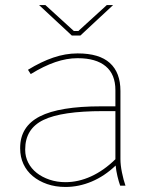

<svg xmlns="http://www.w3.org/2000/svg" viewBox="-20 -737 593 762"><path d="M240 5Q293 5 344 -16.5Q395 -38 439 -80Q441 -59 446 -38Q451 -17 457 0H478Q470 -23 464 -52.5Q458 -82 458 -105V-376Q458 -449 416 -487Q374 -525 289 -525H287Q240 -525 191.5 -508.5Q143 -492 91 -460L102 -443Q154 -475 199.5 -490.5Q245 -506 287 -506H289Q361 -506 399.5 -474Q438 -442 438 -379V-315H381Q216 -315 138 -275Q60 -235 60 -150V-148Q60 -114 73 -86Q86 -58 110 -38Q134 -18 167 -6.5Q200 5 240 5ZM240 -14Q206 -14 176.5 -24Q147 -34 125.5 -51Q104 -68 92 -91.5Q80 -115 80 -142V-144Q80 -226 152.5 -261Q225 -296 388 -296H438V-105Q392 -60 341.5 -37Q291 -14 240 -14ZM265 -596H299L429 -717H404L291 -614H273L160 -717H135Z"/></svg>

Font: Fixel Variable
Style: Regular
Weight: 100
Width: 3
Designer: AlfaBravo + MacPaw
Foundry: Kyrylo Tkachov, Marchela Mozhyna, Serhii Makarenko, Maria Weinstein, Zakhar Kryvoshyya
Version: Version 1.211